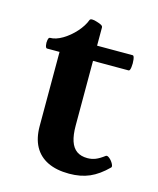

<svg xmlns="http://www.w3.org/2000/svg" viewBox="-84 -554 514 625"><g transform="rotate(15 173.0 -241.0)"><path d="M74.7 -113.8V-363.8H32.7Q28.3 -363.8 26.6 -372.8Q24.9 -381.8 26.6 -390.9Q28.3 -399.9 32.7 -399.9Q52.2 -399.9 74.7 -413.3Q97.2 -426.8 115.7 -447.5Q134.3 -468.3 142.1 -489.3Q143.6 -493.2 150.4 -493.2Q157.2 -493.2 166 -490.2Q176.3 -487.3 181.9 -484.1Q187.5 -481 187.5 -476.1V-415H307.6Q312 -415 313.7 -402.1Q315.4 -389.2 313.7 -376.5Q312 -363.8 307.6 -363.8H187.5V-146Q187.5 -114.3 194.3 -93.8Q201.2 -73.2 215.3 -63.2Q229.5 -53.2 251.5 -53.2Q265.6 -53.2 278.6 -58.3Q291.5 -63.5 307.6 -75.7Q312 -79.1 320.1 -72.5Q328.1 -65.9 333 -56.6Q337.9 -47.4 334.5 -43.9Q305.2 -14.6 275.4 -1.7Q245.6 11.2 207 11.2Q164.1 11.2 134.5 -3.2Q105 -17.6 89.8 -45.4Q74.7 -73.2 74.7 -113.8Z"/></g></svg>

Font: Junicode Two Beta VF
Style: Regular
Weight: 400
Designer: Peter S. Baker
Foundry: Briery Creek Software
Version: Version 1.031 beta; ttfautohint (v1.8.1.43-b0c9)